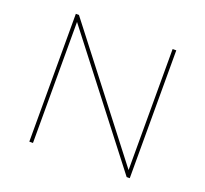

<svg xmlns="http://www.w3.org/2000/svg" viewBox="-121 -844 1057 988"><g transform="rotate(20 408.0 -350.0)"><path d="M133 0V-700H150L674 -23H663V-700H683V0H666L142 -677H153V0Z"/></g></svg>

Font: Montserrat Thin
Style: Regular
Weight: 100
Designer: Julieta Ulanovsky
Foundry: Julieta Ulanovsky
Version: Version 9.000